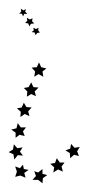

<svg xmlns="http://www.w3.org/2000/svg" viewBox="-37 -430 245 443"><path d="M61 -40V-29L72 -26L62 -19L61 -7L51 -15H38L46 -24L42 -35L51 -32ZM16 -50 18 -40 29 -38 19 -31 22 -20 10 -25 -2 -22 2 -34 -2 -46 9 -42ZM94 -65 101 -55H112L105 -46L108 -34L97 -39L86 -32L88 -44L79 -52L90 -54ZM-5 -97 3 -88 15 -90 9 -80 16 -71 4 -72 -4 -62 -6 -74 -17 -79 -7 -85ZM127 -98 135 -89 147 -91 141 -81 145 -70 134 -73 125 -65 124 -77 114 -83 125 -87ZM4 -146 11 -136H23L16 -127L20 -116L8 -119L-1 -112V-124L-11 -131L1 -134ZM18 -193 24 -183 36 -182 28 -173 31 -162 20 -167 10 -160 11 -172 2 -180 13 -182ZM35 -240 40 -229 52 -228 43 -219 46 -208 35 -213 25 -207 26 -219 18 -227 29 -229ZM53 -286 58 -275 70 -272 61 -265 63 -253 52 -259 42 -253 44 -265 36 -274 48 -275ZM7 -399 12 -403 11 -410 17 -406 23 -409 21 -403 26 -398H19L16 -392L14 -398ZM36 -356 41 -360 40 -366 46 -363 52 -366 51 -360 55 -355 49 -354 45 -349 43 -355ZM21 -377 26 -382 25 -389 32 -385 38 -388 37 -381 42 -376 34 -375 31 -369 28 -376Z"/></svg>

Font: Santa christmas start
Style: Regular
Weight: 400
Designer: MUHAMMAD YONI
Version: Version 001.000